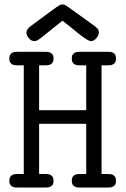

<svg xmlns="http://www.w3.org/2000/svg" viewBox="-20 -844 565 864"><path d="M99 -697Q99 -713 119 -727Q168 -763 194.5 -783Q221 -803 234.5 -812Q248 -821 252.5 -822.5Q257 -824 261 -824H263Q267 -824 271.5 -822Q276 -820 289.5 -810.5Q303 -801 330 -781.5Q357 -762 407 -726Q412 -722 418.5 -715.5Q425 -709 425 -698Q425 -686 414 -672.5Q403 -659 389 -659Q382 -659 367 -668.5Q352 -678 334 -692.5Q316 -707 296.5 -723Q277 -739 261 -751Q222 -720 199.5 -701.5Q177 -683 164.5 -673.5Q152 -664 146 -661.5Q140 -659 135 -659Q120 -659 109.5 -672.5Q99 -686 99 -697ZM22 -30Q22 -42 26 -48Q30 -54 36 -57Q42 -60 49 -60.5Q56 -61 62 -61H87V-550H62Q56 -550 49 -550.5Q42 -551 36 -554Q30 -557 26 -563Q22 -569 22 -580Q22 -592 26 -598Q30 -604 36 -607Q42 -610 49 -610.5Q56 -611 62 -611H181Q187 -611 194 -610.5Q201 -610 207 -607Q213 -604 217 -598Q221 -592 221 -580Q221 -569 217 -563Q213 -557 207 -554Q201 -551 194 -550.5Q187 -550 181 -550H156V-348H368V-550H343Q337 -550 330 -550.5Q323 -551 317 -554Q311 -557 307 -563Q303 -569 303 -581Q303 -592 307 -598Q311 -604 317 -607Q323 -610 330 -610.5Q337 -611 343 -611H462Q468 -611 475 -610.5Q482 -610 488 -607Q494 -604 498 -598Q502 -592 502 -580Q502 -569 498 -563Q494 -557 488 -554Q482 -551 475 -550.5Q468 -550 462 -550H437V-61H462Q468 -61 475 -60.5Q482 -60 488 -57Q494 -54 498 -48Q502 -42 502 -30Q502 -19 498 -13Q494 -7 488 -4Q482 -1 475 -0.5Q468 0 462 0H343Q337 0 330 -0.5Q323 -1 317 -4Q311 -7 307 -13Q303 -19 303 -31Q303 -42 307 -48Q311 -54 317 -57Q323 -60 330 -60.5Q337 -61 343 -61H368V-287H156V-61H181Q187 -61 194 -60.5Q201 -60 207 -57Q213 -54 217 -48Q221 -42 221 -30Q221 -19 217 -13Q213 -7 207 -4Q201 -1 194 -0.5Q187 0 181 0H62Q56 0 49 -0.5Q42 -1 36 -4Q30 -7 26 -13Q22 -19 22 -30Z"/></svg>

Font: CMU Typewriter Custom
Style: Regular
Weight: 500
Monospace: yes
Version: Version 0.7.0